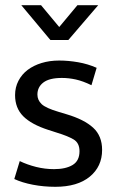

<svg xmlns="http://www.w3.org/2000/svg" viewBox="-20 -710 447 739"><path d="M332 -382Q299 -398 272 -404Q245 -410 218 -410Q170 -410 147 -392.5Q124 -375 124 -346Q124 -325 140 -309.5Q156 -294 207 -279L237 -270Q304 -250 338.5 -218.5Q373 -187 373 -133Q373 -69 325.5 -30Q278 9 193 9Q148 9 106.5 1Q65 -7 35 -21L56 -90Q85 -76 119 -67.5Q153 -59 188 -59Q233 -59 259.5 -75Q286 -91 286 -128Q286 -160 263 -173.5Q240 -187 197 -200L166 -210Q101 -231 69.5 -262.5Q38 -294 38 -344Q38 -374 51 -399Q64 -424 86.5 -441Q109 -458 140 -467.5Q171 -477 208 -477Q243 -477 280.5 -470.5Q318 -464 352 -449ZM62 -690H138L208 -606L278 -690H358L243 -556H174Z"/></svg>

Font: Mukta Malar
Style: Regular
Weight: 400
Designer: Aadarsh Rajan, Girish Dalvi, Yashodeep Gholap
Foundry: Ek Type
Version: Version 2.538;PS 1.000;hotconv 16.6.51;makeotf.lib2.5.65220;